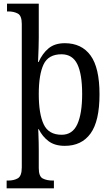

<svg xmlns="http://www.w3.org/2000/svg" viewBox="-20 -780 609 1040"><path d="M16 240V198H24Q56 198 77 185.5Q98 173 98 126V-650Q98 -695 76.5 -706.5Q55 -718 26 -718H18V-760H190V-574Q190 -551 189 -521Q188 -491 187 -468Q186 -445 186 -444H189Q210 -491 243.5 -518.5Q277 -546 331 -546Q422 -546 470.5 -479.5Q519 -413 519 -269Q519 -124 470.5 -57Q422 10 331 10Q277 10 243.5 -15Q210 -40 190 -80H187Q187 -79 188 -57.5Q189 -36 189.5 -9.5Q190 17 190 34V131Q190 176 212 187Q234 198 265 198H272V240ZM314 -50Q373 -50 399 -107.5Q425 -165 425 -271Q425 -378 399 -432Q373 -486 313 -486Q242 -486 216 -431Q190 -376 190 -270Q190 -164 216.5 -107Q243 -50 314 -50Z"/></svg>

Font: Noto Serif SemiCondensed
Style: Regular
Weight: 400
Width: 4
Designer: Monotype Design Team
Foundry: Monotype Imaging Inc.
Version: Version 2.013